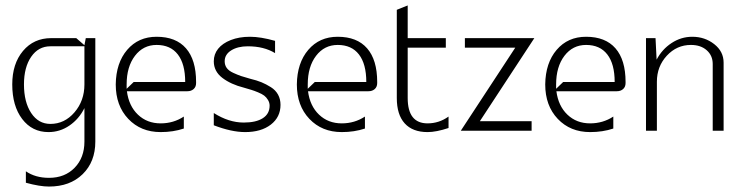

<svg xmlns="http://www.w3.org/2000/svg" viewBox="-20 -480 2722 705"><path d="M68 -170Q68 -105 94.5 -65Q121 -25 165 -25Q217 -25 253.5 -67.5Q290 -110 290 -170V-310H165Q121 -310 94.5 -271.5Q68 -233 68 -170ZM25 -170Q25 -246 64.5 -293Q104 -340 168 -340H260L290 -314L295 -340H330V40Q330 114 283.5 159.5Q237 205 160 205Q126 205 75 191V149Q110 173 160 173Q218 173 254 136Q290 99 290 40V-83Q270 -43 235 -19Q200 5 158 5Q98 5 61.5 -43Q25 -91 25 -170Z M405 -170Q406 -249 447 -297Q488 -345 555 -345Q626 -345 663 -302.5Q700 -260 700 -179V-175Q700 -161 691 -153Q682 -145 668 -145H446Q453 -91 486.5 -59Q520 -27 570 -27Q617 -27 655 -52V-8Q616 5 570 5Q497 5 451 -43.5Q405 -92 405 -170ZM445 -170V-154L471 -179H660Q660 -245 633 -280Q606 -315 555 -315Q506 -315 475.5 -275Q445 -235 445 -170Z M765 -20V-65Q820 -30 875 -30Q920 -30 945 -46Q970 -62 970 -92Q970 -103 964 -113Q958 -123 950 -129Q942 -135 927.5 -141Q913 -147 903 -150Q893 -153 876 -158Q828 -170 796.5 -194Q765 -218 765 -255Q765 -281 781 -301Q797 -321 827.5 -333Q858 -345 898 -345Q937 -345 990 -330V-285Q949 -310 890 -310Q853 -310 829 -295Q805 -280 805 -255Q805 -241 812.5 -230.5Q820 -220 836.5 -212.5Q853 -205 864.5 -201Q876 -197 898 -191Q923 -185 940 -178Q957 -171 974.5 -160Q992 -149 1001 -132.5Q1010 -116 1010 -95Q1010 -50 974.5 -22.5Q939 5 880 5Q830 5 765 -20Z M1070 -170Q1071 -249 1112 -297Q1153 -345 1220 -345Q1291 -345 1328 -302.5Q1365 -260 1365 -179V-175Q1365 -161 1356 -153Q1347 -145 1333 -145H1111Q1118 -91 1151.5 -59Q1185 -27 1235 -27Q1282 -27 1320 -52V-8Q1281 5 1235 5Q1162 5 1116 -43.5Q1070 -92 1070 -170ZM1110 -170V-154L1136 -179H1325Q1325 -245 1298 -280Q1271 -315 1220 -315Q1171 -315 1140.5 -275Q1110 -235 1110 -170Z M1437 -444 1477 -460V-340H1617V-305H1477V-120Q1477 -27 1550 -27Q1592 -27 1627 -52V-10Q1582 5 1550 5Q1495 5 1466 -27Q1437 -59 1437 -120Z M1672 0 1872 -305H1687V-340H1942L1742 -35H1932V0Z M1982 -170Q1983 -249 2024 -297Q2065 -345 2132 -345Q2203 -345 2240 -302.5Q2277 -260 2277 -179V-175Q2277 -161 2268 -153Q2259 -145 2245 -145H2023Q2030 -91 2063.5 -59Q2097 -27 2147 -27Q2194 -27 2232 -52V-8Q2193 5 2147 5Q2074 5 2028 -43.5Q1982 -92 1982 -170ZM2022 -170V-154L2048 -179H2237Q2237 -245 2210 -280Q2183 -315 2132 -315Q2083 -315 2052.5 -275Q2022 -235 2022 -170Z M2352 -340H2387L2391 -261Q2411 -299 2446 -322Q2481 -345 2522 -345Q2568 -345 2602.5 -318Q2637 -291 2637 -250V0H2597V-245Q2597 -276 2575 -295.5Q2553 -315 2517 -315Q2465 -315 2428.5 -275.5Q2392 -236 2392 -180V0H2352Z"/></svg>

Font: Glametrix
Style: Light
Weight: 300
Designer: gluk
Foundry: gluk
Version: Version 0.40